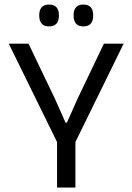

<svg xmlns="http://www.w3.org/2000/svg" viewBox="-20 -833 588 853"><path d="M238.4 -191.9 18.9 -639H106.7L223.9 -394.6L271.1 -288.4H277.4L324.7 -394.6L441.5 -639H529.3L310.1 -191.9ZM233.5 0V-269.6H315V0ZM197.8 -715.7Q176.2 -715.7 165.3 -728Q154.3 -740.2 154.3 -762.9V-766.3Q154.3 -788.7 165.3 -800.7Q176.2 -812.8 197.8 -812.8Q220.2 -812.8 230.9 -800.7Q241.7 -788.7 241.7 -766.3V-762.9Q241.7 -740.2 230.9 -728Q220.2 -715.7 197.8 -715.7ZM350.5 -715.7Q328.6 -715.7 317.8 -728Q307.1 -740.2 307.1 -762.9V-766.3Q307.1 -788.7 317.8 -800.7Q328.6 -812.8 350.5 -812.8Q372.4 -812.8 383.2 -800.7Q393.9 -788.7 393.9 -766.3V-762.9Q393.9 -740.2 383.2 -728Q372.4 -715.7 350.5 -715.7Z"/></svg>

Font: Anek Latin Medium
Style: Regular
Weight: 500
Designer: Yesha Goshar
Foundry: Ek Type
Version: Version 1.003